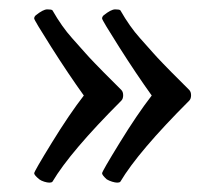

<svg xmlns="http://www.w3.org/2000/svg" viewBox="-20 -451 469 410"><path d="M92 -63Q90 -61 85.5 -61Q81 -61 74.5 -63Q68 -65 64 -68Q53 -77 53 -81Q53 -85 90.5 -146Q128 -207 159 -247Q126 -293 89.5 -350.5Q53 -408 53 -411.5Q53 -415 56 -418Q72 -431 81 -431Q90 -431 92 -429Q112 -394 134 -369.5Q156 -345 162.5 -337.5Q169 -330 182.5 -316Q196 -302 201 -297Q220 -278 239 -259Q243 -255 243 -247.5Q243 -240 239 -236Q130 -127 92 -63ZM237 -63Q235 -61 230.5 -61Q226 -61 219.5 -63Q213 -65 208 -68Q198 -77 198 -81Q198 -85 235.5 -146Q273 -207 304 -247Q271 -293 234.5 -350.5Q198 -408 198 -411.5Q198 -415 201 -418Q217 -431 226 -431Q235 -431 237 -429Q257 -394 279 -369.5Q301 -345 307.5 -337.5Q314 -330 327.5 -316Q341 -302 346 -297Q365 -278 384 -259Q388 -255 388 -247.5Q388 -240 384 -236Q275 -127 237 -63Z"/></svg>

Font: Esteban
Style: Regular
Weight: 400
Designer: Angelica Diaz Rivera
Foundry: Angelica Diaz Rivera
Version: Version 1.002